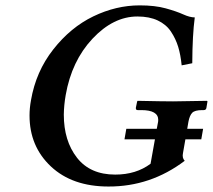

<svg xmlns="http://www.w3.org/2000/svg" viewBox="-20 -678 785 708"><path d="M558.1 -203.1 563 -229Q563.5 -232.4 563.5 -235.8Q563.5 -272 501 -272H487.8Q480 -272 481 -280.8L485.8 -304.2L487.8 -306.2Q580.6 -304.2 618.2 -304.2Q618.2 -304.2 743.2 -306.2L745.1 -304.2L741.2 -280.8Q740.2 -272 731 -272H726.1Q698.2 -272 688.7 -262Q679.2 -252 674.8 -229L670.4 -203.1H729L722.2 -164.1H663.6L654.8 -113.8Q650.9 -95.7 661.1 -85Q535.2 10.3 379.9 9.8Q246.6 9.8 167.7 -64.2Q88.9 -138.2 88.9 -252Q88.9 -279.3 94.2 -308.1Q112.3 -414.1 176.3 -495.6Q240.2 -577.1 324.2 -617.7Q408.2 -658.2 495.1 -658.2Q551.3 -658.2 591.1 -647.2Q630.9 -636.2 655.5 -625Q680.2 -613.8 698.2 -613.8Q689.5 -548.8 689 -444.8L649.9 -437Q646 -476.1 637 -505.6Q627.9 -535.2 610.4 -561.5Q592.8 -587.9 561.8 -602.5Q530.8 -617.2 486.8 -617.2Q397.9 -617.2 321 -535.2Q244.1 -453.1 222.2 -327.1Q215.8 -290.5 215.3 -255.4Q215.3 -158.7 263.9 -96.4Q312.5 -34.2 404.8 -34.2Q481.9 -34.2 535.2 -74.2L551.3 -164.1H439L445.8 -203.1Z"/></svg>

Font: Linux Libertine
Style: Semibold Italic
Weight: 600
Italic angle: -11.5°
Designer: Philipp H. Poll
Foundry: Philipp H. Poll
Version: Version 5.1.2 ; ttfautohint (v0.9)